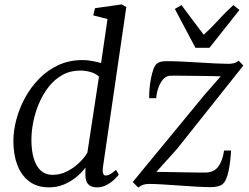

<svg xmlns="http://www.w3.org/2000/svg" viewBox="-20 -837 1125 868"><path d="M445 -78.5Q443 -60.5 446.5 -52Q450 -43.5 457 -43.5Q467.5 -43.5 478.8 -50Q490 -56.5 504.5 -69L517 -48Q513 -41.5 499 -27.5Q485 -13.5 464 -1.8Q443 10 417.5 10Q392 10 378.5 -4.5Q365 -19 366 -51.5L366.5 -79.5Q350.5 -58 325.8 -37.2Q301 -16.5 269.5 -3.2Q238 10 202 10Q147.5 10 111.8 -17.2Q76 -44.5 58.2 -91.5Q40.5 -138.5 40.5 -199Q40.5 -245.5 53.8 -296Q67 -346.5 93 -394.5Q119 -442.5 157 -481.2Q195 -520 244.2 -542.8Q293.5 -565.5 354 -565.5Q373.5 -565.5 395.8 -561.5Q418 -557.5 437 -552L466 -751L401.5 -767.5L409.5 -800L530 -817L551 -805ZM427.5 -491Q411 -505.5 388.2 -511.8Q365.5 -518 342.5 -518Q297.5 -518 262 -498Q226.5 -478 200.2 -444.5Q174 -411 156.5 -370Q139 -329 130.5 -286Q122 -243 122 -205Q122 -155 133 -119.5Q144 -84 165.2 -65.2Q186.5 -46.5 217.5 -46.5Q252 -46.5 283 -62.2Q314 -78 338 -101.2Q362 -124.5 375 -147ZM978 -492Q966 -492.5 940.2 -493Q914.5 -493.5 882.8 -493.8Q851 -494 821 -494.5Q791 -495 770.2 -495Q749.5 -495 746.5 -494.5Q729 -492.5 716.2 -477Q703.5 -461.5 695.8 -439.2Q688 -417 686 -393H654.5Q654 -409 655.8 -432.5Q657.5 -456 662 -480.2Q666.5 -504.5 673.5 -524Q680.5 -543.5 691 -550.5Q696.5 -555 706.5 -557.8Q716.5 -560.5 735.5 -560.5Q762 -560.5 800 -558.8Q838 -557 878.5 -554.5Q919 -552 955 -550.2Q991 -548.5 1013 -548.5Q1024.5 -548.5 1036 -551Q1047.5 -553.5 1059 -562.5L1080 -540.5L780 -163.5L687 -60Q707.5 -60 741.5 -59.2Q775.5 -58.5 810.8 -58Q846 -57.5 873.2 -57Q900.5 -56.5 907.5 -57Q947 -57 966.8 -83.8Q986.5 -110.5 993 -156.5H1024.5Q1023.5 -134.5 1020.8 -110.2Q1018 -86 1013.2 -63.5Q1008.5 -41 1000.8 -24.5Q993 -8 981.5 -1Q975 2.5 962.8 5.8Q950.5 9 932.5 9Q905.5 9 866.8 6.8Q828 4.5 787 1.5Q746 -1.5 710.5 -3.5Q675 -5.5 653 -5.5Q639.5 -5.5 627.8 -1.8Q616 2 605 11L580 -14L906 -410ZM863.5 -621 770.5 -796.5 800.5 -814Q825 -780.5 850.2 -747.2Q875.5 -714 901 -680Q938 -713.5 967.8 -746.8Q997.5 -780 1035 -814L1062.5 -792L927 -621Z"/></svg>

Font: Merriweather 24pt Light
Style: Italic
Weight: 300
Italic angle: -7.8°
Version: Version 2.101